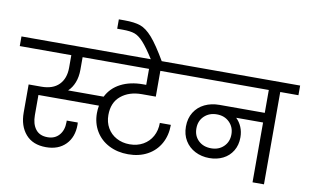

<svg xmlns="http://www.w3.org/2000/svg" viewBox="-121 -1172 2210 1372"><g transform="rotate(10 984.0 -486.0)"><path d="M892 -483Q800 -483 741 -434.5Q682 -386 682 -295Q682 -243 705.5 -202Q729 -161 771.5 -138Q814 -115 867 -115Q922 -115 964.5 -139Q1007 -163 1030.5 -205.5Q1054 -248 1054 -303H1134Q1134 -226 1101 -167Q1068 -108 1008 -75.5Q948 -43 869 -43Q791 -43 729.5 -74.5Q668 -106 633.5 -163.5Q599 -221 599 -294Q599 -321 604 -349H165V-203Q165 -139 194 -101Q223 -63 281 -63Q334 -63 365 -98.5Q396 -134 396 -192V-204H476Q477 -197 477 -188Q477 -98 424.5 -44.5Q372 9 282 9Q186 9 134.5 -50.5Q83 -110 83 -207V-411H175Q259 -411 303 -456Q347 -501 347 -579V-670H-27V-740H1206V-670H993V-483ZM626 -418Q659 -484 727 -519Q795 -554 888 -554H911V-670H429V-579Q429 -527 413 -486Q397 -445 368 -418Z M914 -736Q862 -818 828.5 -854.5Q795 -891 764 -902Q733 -913 679 -913H637V-981H678Q751 -981 794 -966Q837 -951 882 -900Q927 -849 993 -736Z M1995 -670H1863V0H1780V-434H1585Q1610 -410 1624.5 -376Q1639 -342 1639 -301Q1639 -245 1613.5 -203Q1588 -161 1544 -139Q1500 -117 1445 -117Q1388 -117 1341.5 -141Q1295 -165 1268.5 -208.5Q1242 -252 1242 -310Q1242 -370 1269.5 -414Q1297 -458 1344.5 -481Q1392 -504 1452 -504H1780V-670H1152V-740H1995ZM1446 -188Q1501 -188 1536.5 -222.5Q1572 -257 1572 -311Q1572 -364 1536.5 -399Q1501 -434 1446 -434Q1390 -434 1354 -399.5Q1318 -365 1318 -310Q1318 -256 1353.5 -222Q1389 -188 1446 -188Z"/></g></svg>

Font: MSTAGE
Style: Regular
Weight: 400
Designer: Ninad Kale (Devanagari), Jonny Pinhorn (Latin)
Foundry: Indian Type Foundry
Version: 4.004